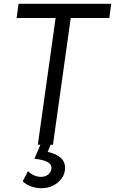

<svg xmlns="http://www.w3.org/2000/svg" viewBox="-20 -765 608 1015"><path d="M180 0 274 -670H68L78 -745H568L558 -670H354L260 0ZM100 193 128 140Q142 154 160 162Q178 170 197 170Q220 170 236 156.5Q252 143 252 123Q252 102 229 90.5Q206 79 162 74L198 -10H252L232 38Q278 48 301 69Q324 90 324 122Q324 152 307 176.5Q290 201 262 215.5Q234 230 199 230Q170 230 143 220Q116 210 100 193Z"/></svg>

Font: Kosmopol Plus Jakarta Sans Italic It
Style: Regular
Weight: 400
Italic angle: -8.04999°
Designer: Gumpita Rahayu
Foundry: Tokotype
Version: Version 2.006